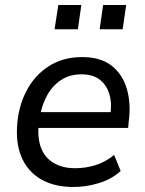

<svg xmlns="http://www.w3.org/2000/svg" viewBox="-20 -738 580 767"><path d="M274 9Q199 9 147 -20Q95 -49 69.5 -102.5Q44 -156 48 -230Q52 -309 84.5 -372.5Q117 -436 174 -473Q231 -510 308 -510Q382 -510 426 -475.5Q470 -441 487 -382Q504 -323 494 -251L492 -227H117L126 -290H440L420 -273Q428 -322 417.5 -359.5Q407 -397 379.5 -419Q352 -441 305 -441Q258 -441 223.5 -418Q189 -395 168.5 -357.5Q148 -320 140 -276L136 -252Q128 -195 142 -153Q156 -111 192 -88.5Q228 -66 280 -66Q322 -66 362 -78.5Q402 -91 436 -119L462 -55Q426 -22 375 -6.5Q324 9 274 9ZM378 -621 392 -718H484L470 -621ZM198 -621 213 -718H305L291 -621Z"/></svg>

Font: Nunitoga
Style: Medium Italic
Weight: 500
Italic angle: -9°
Designer: Vernon Adams
Foundry: Vernon Adams
Version: Version 1.0